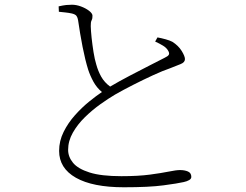

<svg xmlns="http://www.w3.org/2000/svg" viewBox="-20 -771 1040 812"><path d="M636.2 -595.2 646 -612.8Q664.1 -609.4 680.9 -604.7Q697.8 -600.1 709 -594.2Q734.4 -578.1 748.3 -555.7Q762.2 -533.2 762.2 -521Q762.2 -507.3 743.9 -500Q725.6 -492.7 698.2 -481.9Q669.4 -472.2 627.4 -452.9Q585.4 -433.6 542.2 -411.6Q499 -389.6 466.8 -371.1Q438.5 -354.5 404.3 -330.1Q370.1 -305.7 339.1 -275.4Q308.1 -245.1 288.1 -210Q268.1 -174.8 268.1 -137.2Q268.1 -107.9 288.8 -82.5Q309.6 -57.1 358.9 -41.5Q408.2 -25.9 493.2 -25.9Q564.5 -25.9 613.8 -32.5Q663.1 -39.1 694.1 -45.4Q725.1 -51.8 741.2 -51.8Q760.7 -51.8 774.9 -45.7Q789.1 -39.6 789.1 -22.9Q789.1 -14.6 779.8 -9.3Q770.5 -3.9 756.8 -1Q731.4 4.9 670.9 12.9Q610.4 21 503.9 21Q372.1 21 301 -19.3Q230 -59.6 230 -132.8Q230 -174.8 249 -213.1Q268.1 -251.5 297.1 -283.9Q326.2 -316.4 356.9 -341.3Q387.7 -366.2 411.1 -381.8Q389.2 -399.9 375.2 -425.3Q361.3 -450.7 353 -476.1Q340.3 -516.6 329.3 -572.5Q318.4 -628.4 310.1 -686Q308.6 -696.3 303.7 -703.4Q298.8 -710.4 284.2 -713.9Q271.5 -716.8 255.1 -718.5Q238.8 -720.2 229 -721.2L228 -744.1Q247.6 -748.5 259.8 -749.8Q272 -751 284.2 -751Q302.7 -751 322.5 -743.7Q342.3 -736.3 356.4 -725.6Q370.6 -714.8 371.1 -705.1Q371.6 -692.9 367.4 -685.1Q363.3 -677.2 363.8 -660.2Q364.3 -641.1 367.4 -611.3Q370.6 -581.5 375.5 -550.8Q380.4 -520 387.2 -498Q395 -469.7 408.4 -446Q421.9 -422.4 445.8 -404.8Q482.9 -426.8 528.6 -450.7Q574.2 -474.6 614.5 -495.1Q654.8 -515.6 676.8 -526.9Q690.4 -533.2 693.8 -539.3Q697.3 -545.4 691.9 -555.2Q685.1 -568.4 669.4 -577.9Q653.8 -587.4 636.2 -595.2Z"/></svg>

Font: Source Han Serif CN ExtraLight
Style: Regular
Weight: 250
Designer: Ryoko NISHIZUKA  (kana & ideographs); Frank Grießhammer (Latin, Greek & Cyrillic); Wenlong ZHANG  (bopomofo); Sandoll Co
Foundry: Adobe Systems Incorporated
Version: Version 1.001;PS 1.001;hotconv 16.6.54;makeotf.lib2.5.65590